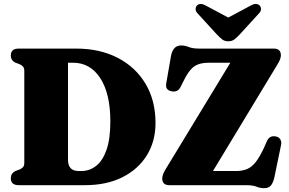

<svg xmlns="http://www.w3.org/2000/svg" viewBox="-20 -949 1480 984"><path d="M35.5 -35Q35.5 -61.5 60 -73L80.5 -80.5Q92.5 -85.5 98.5 -93Q104.5 -100.5 104.5 -114.5V-585.5Q104.5 -599.5 98.5 -607Q92.5 -614.5 80.5 -620L60 -627.5Q35.5 -638.5 35.5 -665Q35.5 -700 76 -700H370.5Q491.5 -700 583 -652.8Q674.5 -605.5 725.8 -519.8Q777 -434 777 -319Q777 -224.5 732.5 -152.8Q688 -81 607 -40.5Q526 0 415.5 0H76Q35.5 0 35.5 -35ZM397 -72.5Q438.5 -72.5 472.2 -98.5Q506 -124.5 525.8 -180.8Q545.5 -237 545.5 -327Q545.5 -468.5 494.2 -548Q443 -627.5 354 -627.5H328.5V-130.5Q328.5 -72.5 383 -72.5ZM1401.5 -618 1071.5 -72.5H1190Q1221 -72.5 1244.8 -82Q1268.5 -91.5 1288.8 -116.2Q1309 -141 1331 -187.5L1347.5 -224.5Q1355.5 -242 1367.2 -247.5Q1379 -253 1394.5 -249.5Q1410.5 -246.5 1417.5 -233.2Q1424.5 -220 1419.5 -201.5L1385.5 -37Q1378.5 -9.5 1367.2 3Q1356 15.5 1333 15.5Q1314.5 15.5 1294.8 7.8Q1275 0 1242 0H847.5Q811.5 0 811.5 -35Q811.5 -53.5 829.5 -83L1160.5 -627.5H1048Q1002 -627.5 974.2 -607.8Q946.5 -588 920 -532.5L907 -506.5Q898.5 -488.5 886.2 -483.2Q874 -478 860 -481Q825.5 -487 832 -522L856.5 -663Q867 -716 908 -716Q927.5 -716 947.5 -708Q967.5 -700 1000.5 -700H1383Q1419.5 -700 1419.5 -665.5Q1419.5 -646.5 1401.5 -618ZM1210 -774Q1194.5 -757.5 1182 -747.5Q1169.5 -737.5 1150 -737.5Q1130.5 -737.5 1118 -747.5Q1105.5 -757.5 1090 -774L993.5 -879.5Q981.5 -892 982.5 -903.8Q983.5 -915.5 990 -921.5Q1007.5 -937 1037.5 -919L1150 -859L1262 -919Q1292.5 -937 1310 -921.5Q1316.5 -915.5 1317.5 -903.8Q1318.5 -892 1306.5 -879.5Z"/></svg>

Font: Fraunces 72pt S050 Black
Style: Regular
Weight: 900
Version: Version 1.000; ttfautohint (v1.8.3)